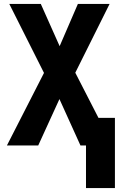

<svg xmlns="http://www.w3.org/2000/svg" viewBox="-20 -734 603 969"><path d="M15 0H173L280 -234L386 0H414V215H560V-139H477L360 -367L533 -714H373L281 -501L186 -714H27L202 -366Z"/></svg>

Font: Noto Sans Mono SemiCondensed ExtraBold
Style: Regular
Weight: 800
Width: 4
Designer: Monotype Design Team
Foundry: Monotype Imaging Inc.
Version: Version 2.014